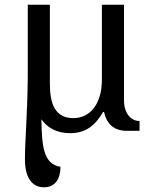

<svg xmlns="http://www.w3.org/2000/svg" viewBox="-20 -556 655 816"><path d="M167 240C215 240 237 203 237 153C163 141 158 62 156 -49C182 -12 222 10 278 10C348 10 387 -27 418 -80H422C434 -28 465 0 519 0H573V-42H570C541 -42 507 -70 507 -129V-536H413V-216C413 -119 366 -54 292 -54C215 -54 192 -113 192 -200V-536H98V-225C96 -58 86 41 86 121C86 211 125 240 167 240Z"/></svg>

Font: Noto Serif
Style: Regular
Weight: 400
Designer: Monotype Design Team
Foundry: Monotype Imaging Inc.
Version: Version 2.015